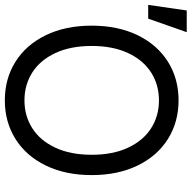

<svg xmlns="http://www.w3.org/2000/svg" viewBox="-35 -772 801 803"><g transform="rotate(90 365.5 -370.5)"><path d="M383.8 9.8Q293 9.8 222.2 -34.7Q151.4 -79.1 111.3 -161.4Q71.3 -243.7 71.3 -353.5Q71.3 -463.4 111.3 -545.7Q151.4 -627.9 222.2 -672.4Q293 -716.8 383.8 -716.8Q474.1 -716.8 545.2 -672.4Q616.2 -627.9 656.2 -545.7Q696.3 -463.4 696.3 -353.5Q696.3 -243.7 656.2 -161.4Q616.2 -79.1 545.2 -34.7Q474.1 9.8 383.8 9.8ZM383.8 -634.8Q318.8 -634.8 267.3 -602.1Q215.8 -569.3 186 -505.9Q156.2 -442.4 156.2 -353.5Q156.2 -264.6 186 -201.2Q215.8 -137.7 267.3 -105Q318.8 -72.3 383.8 -72.3Q448.7 -72.3 500.2 -105Q551.8 -137.7 581.5 -201.2Q611.3 -264.6 611.3 -353.5Q611.3 -442.4 581.5 -505.9Q551.8 -569.3 500.2 -602.1Q448.7 -634.8 383.8 -634.8ZM7.8 -751H98.6L42 -589.8H-15.6Z"/></g></svg>

Font: Pretendard JP
Style: Regular
Weight: 400
Designer: Base glyphs from Inter by Rasmus Andersson; Hangeul glyphs from Noto Sans CJK(Source Han Sans) by Jang Soo-young and Kan
Foundry: Kil Hyung-jin
Version: Version 1.309